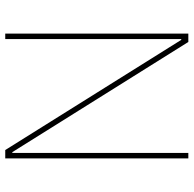

<svg xmlns="http://www.w3.org/2000/svg" viewBox="-23 -715 738 732"><g transform="rotate(90 346.0 -349.0)"><path d="M132 -671H129V0H108V-698H140L560 -27H563V-698H584V0H552Z"/></g></svg>

Font: IBM Plex Sans Devanagari Thin
Style: Regular
Weight: 100
Designer: Mike Abbink, Paul van der Laan, Pieter van Rosmalen, Erin McLaughlin
Foundry: Bold Monday
Version: Version 1.1